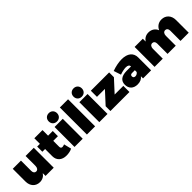

<svg xmlns="http://www.w3.org/2000/svg" viewBox="318 -2266 3724 3724"><g transform="rotate(-45 2180.0 -403.5)"><path d="M392 -547V-276C392 -223 366 -188 325 -188C289 -188 265 -217 265 -263V-547H40V-198C40 -72 119 10 231 10C301 10 356 -21 392 -76V0H617V-547Z M1079 -178C1058 -170 1036 -164 1023 -164C996 -163 979 -181 979 -210V-375H1107V-517H979V-670H755V-517H680V-375H755V-176C755 -62 836 11 961 10C1019 10 1081 -3 1117 -24Z M1297 -817C1230 -817 1183 -770 1183 -703C1183 -636 1230 -589 1297 -589C1364 -589 1411 -636 1411 -703C1411 -770 1364 -817 1297 -817ZM1187 -547V0H1412V-547Z M1527 -742V0H1752V-742Z M1977 -817C1910 -817 1863 -770 1863 -703C1863 -636 1910 -589 1977 -589C2044 -589 2091 -636 2091 -703C2091 -770 2044 -817 1977 -817ZM1867 -547V0H2092V-547Z M2182 -547V-379H2400L2172 -131V0H2694V-168H2456L2684 -416V-547Z M3036 -557C2955 -557 2859 -538 2766 -504L2816 -354C2878 -377 2941 -389 2982 -389C3037 -389 3066 -367 3067 -329H2942C2803 -327 2730 -270 2730 -162C2730 -58 2797 10 2913 10C2983 10 3035 -15 3067 -59V0H3288V-354C3288 -483 3194 -557 3036 -557ZM2991 -133C2959 -133 2941 -151 2941 -181C2941 -210 2958 -225 2989 -225H3067V-175C3049 -148 3020 -133 2991 -133Z M4127 -557C4045 -557 3983 -514 3948 -440C3919 -513 3854 -557 3771 -557C3700 -557 3645 -525 3608 -470V-547H3383V0H3608V-271C3608 -324 3635 -359 3677 -359C3714 -359 3739 -330 3739 -284V0H3964V-271C3964 -324 3991 -359 4033 -359C4070 -359 4095 -330 4095 -284V0H4320V-349C4320 -475 4240 -557 4127 -557Z"/></g></svg>

Font: Montserrat arm Black
Style: Regular
Weight: 900
Designer: Julieta Ulanovsky
Foundry: Julieta Ulanovsky
Version: Version 6.000;PS 006.000;hotconv 1.0.88;makeotf.lib2.5.64775